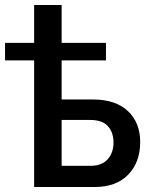

<svg xmlns="http://www.w3.org/2000/svg" viewBox="-48 -750 605 770"><path d="M88.9 0V-507.8H-27.8V-578.1H88.9V-730H199.2V-578.1H377V-507.8H199.2V-351.1H324.2Q415.5 -351.1 464.8 -304.7Q514.2 -258.3 514.2 -180.2Q514.2 -99.6 466.3 -49.8Q418.5 0 331.1 0ZM199.2 -85H314.9Q360.4 -85 383.8 -111.3Q407.2 -137.7 407.2 -178.2Q407.2 -218.8 384.8 -243.9Q362.3 -269 313 -269H199.2Z"/></svg>

Font: Rawline SemiBold
Style: Regular
Weight: 600
Designer: Matt McInerney, Pablo Impallari, Rodrigo Fuenzalida
Foundry: Matt McInerney, Pablo Impallari, Rodrigo Fuenzalida
Version: Version 4.020;PS 004.020;hotconv 1.0.88;makeotf.lib2.5.64775